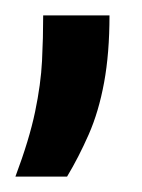

<svg xmlns="http://www.w3.org/2000/svg" viewBox="-28 -99 184 249"><path d="M-8 130Q10 82 17.5 46Q25 10 26.5 -20Q28 -50 28 -79H114Q114 -30 107 8Q100 46 87 75.5Q74 105 59 130Z"/></svg>

Font: Bricolage Grotesque 96pt
Style: Regular
Weight: 400
Version: Version 1.001;gftools[0.9.33.dev8+g029e19f]